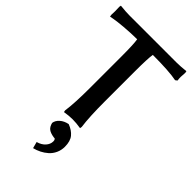

<svg xmlns="http://www.w3.org/2000/svg" viewBox="-278 -736 1095 1095"><g transform="rotate(45 270.0 -188.5)"><path d="M226.1 275.9 215.8 236.8Q246.1 228.5 263.4 209.2Q280.8 189.9 280.8 167Q280.8 158.2 277.8 153.8Q274.9 149.4 272.9 149.2Q271 148.9 266.1 148.9Q236.8 144.5 222.2 133.5Q207.5 122.6 201.2 97.2Q204.1 75.7 223.6 58.3Q243.2 41 272.9 35.2Q309.1 48.8 329.1 73Q349.1 97.2 349.1 142.1Q349.1 169.9 338.1 193.6Q327.1 217.3 308.8 233.4Q290.5 249.5 269.5 260Q248.5 270.5 226.1 275.9ZM212.9 -445.8Q212.9 -549.8 207 -583Q153.3 -582.5 103 -578.1Q52.7 -573.7 29.3 -569.3L5.9 -564.9L3.9 -579.1Q4.9 -585.9 4.9 -606Q4.9 -628.9 3.9 -643.1L5.9 -652.8Q50.8 -647.9 80.1 -647.9H460Q489.3 -647.9 534.2 -652.8L536.1 -643.1V-637.2Q534.2 -612.8 534.2 -606.9Q534.2 -592.8 536.1 -579.1L524.9 -570.8Q464.4 -583 333 -583Q327.1 -547.4 327.1 -445.8V-202.1Q327.1 -76.2 336.9 -5.9L335 5.9Q298.8 0 270 0Q241.2 0 205.1 5.9L203.1 -5.9Q212.9 -72.3 212.9 -202.1Z"/></g></svg>

Font: Linear Smooth
Style: Bold
Weight: 700
Designer: Philipp H. Poll, Flanker
Foundry: Philipp H. Poll, reworked by Flanker
Version: Version 1.061 | FøM Fix